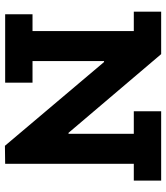

<svg xmlns="http://www.w3.org/2000/svg" viewBox="34 -724 691 800"><g transform="rotate(90 380.0 -324.5)"><path d="M733 -536V-650H444V-536H538V-264H534L206 -650H29V-536H110V-114H40V0H325V-114H235V-412H239L588 1L663 0V-536Z"/></g></svg>

Font: Zilla Slab Bold
Style: Regular
Weight: 700
Designer: Typotheque.com
Foundry: Typotheque type foundry
Version: Version 1.3; 2018